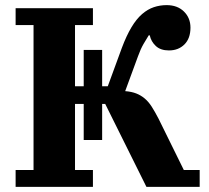

<svg xmlns="http://www.w3.org/2000/svg" viewBox="-20 -730 815 750"><path d="M307 -324H273V-66H343V0H41V-66H111V-632H41V-698H343V-632H273V-393H307V-535H379V-393H401L456 -543Q474 -591 493.5 -623.5Q513 -656 535 -675Q557 -694 581 -702Q605 -710 631 -710Q673 -710 698.5 -685Q724 -660 724 -622Q724 -580 700.5 -556.5Q677 -533 640 -533Q607 -533 588.5 -550.5Q570 -568 565 -592H561Q552 -578 540.5 -558Q529 -538 519 -510L469 -374Q494 -372 512 -365Q530 -358 545 -345.5Q560 -333 572.5 -313.5Q585 -294 599 -267L698 -66H760V0H552L391 -324H379V-183H307Z"/></svg>

Font: IBM Plex Serif
Style: Bold
Weight: 700
Designer: Mike Abbink, Paul van der Laan, Pieter van Rosmalen
Foundry: Bold Monday
Version: Version 2.008